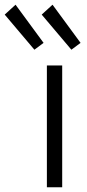

<svg xmlns="http://www.w3.org/2000/svg" viewBox="-113 -795 370 815"><path d="M86 -517V0H151V-517ZM190 -584 229 -613 110 -775 64 -733ZM33 -584 72 -613 -47 -775 -93 -733Z"/></svg>

Font: Repo Light
Style: Regular
Weight: 300
Designer: Stefan Peev
Foundry: Context Ltd
Version: Version 001.502